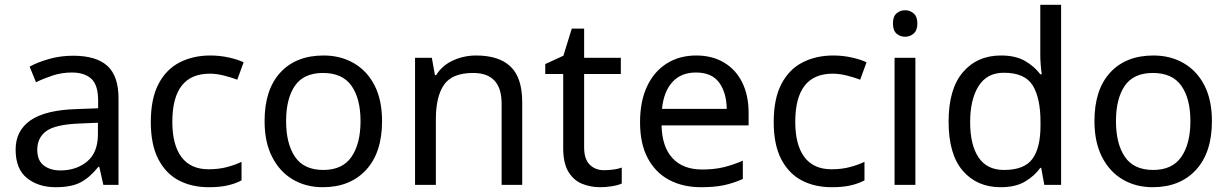

<svg xmlns="http://www.w3.org/2000/svg" viewBox="-20 -780 5187 810"><path d="M288.1 -544.9Q386.2 -544.9 433.1 -502Q480 -459 480 -365.2V0H416L398.9 -76.2H395Q359.9 -32.2 321 -11.2Q282.2 9.8 214.8 9.8Q142.1 9.8 94 -28.6Q45.9 -66.9 45.9 -148.9Q45.9 -229 108.9 -272.5Q171.9 -315.9 303.2 -319.8L394 -323.2V-355Q394 -421.9 365 -448Q335.9 -474.1 283.2 -474.1Q241.2 -474.1 203.1 -461.7Q165 -449.2 131.8 -433.1L105 -499Q140.1 -518.1 188 -531.5Q235.8 -544.9 288.1 -544.9ZM393.1 -262.2 314 -258.8Q213.9 -254.9 175.5 -227.1Q137.2 -199.2 137.2 -147.9Q137.2 -103 164.6 -82Q191.9 -61 234.9 -61Q301.8 -61 347.4 -98.6Q393.1 -136.2 393.1 -213.9Z M860.8 9.8Q789.1 9.8 734.1 -19Q679.2 -47.9 647.7 -108.9Q616.2 -169.9 616.2 -265.1Q616.2 -363.8 648.7 -425.8Q681.2 -487.8 738 -516.8Q794.9 -545.9 867.2 -545.9Q907.2 -545.9 945.6 -537.4Q983.9 -528.8 1007.8 -517.1L981 -443.8Q957 -453.1 925 -461.2Q893.1 -469.2 865.2 -469.2Q707 -469.2 707 -266.1Q707 -168.9 745.6 -117.4Q784.2 -65.9 859.9 -65.9Q902.8 -65.9 937 -75Q971.2 -84 999 -97.2V-19Q972.2 -4.9 939.7 2.4Q907.2 9.8 860.8 9.8Z M1591.8 -269Q1591.8 -136.2 1524.4 -63.2Q1457 9.8 1341.8 9.8Q1271 9.8 1215.6 -22.7Q1160.2 -55.2 1128.2 -117.7Q1096.2 -180.2 1096.2 -269Q1096.2 -401.9 1162.6 -473.9Q1229 -545.9 1345.2 -545.9Q1417 -545.9 1472.9 -513.4Q1528.8 -481 1560.3 -419.4Q1591.8 -357.9 1591.8 -269ZM1187 -269Q1187 -173.8 1224.6 -118.4Q1262.2 -63 1344.2 -63Q1424.8 -63 1462.9 -118.4Q1501 -173.8 1501 -269Q1501 -363.8 1462.9 -418Q1424.8 -472.2 1342.8 -472.2Q1261.2 -472.2 1224.1 -418Q1187 -363.8 1187 -269Z M1988.8 -545.9Q2085 -545.9 2134 -499Q2183.1 -452.1 2183.1 -349.1V0H2096.2V-342.8Q2096.2 -472.2 1976.1 -472.2Q1887.2 -472.2 1853 -422.1Q1818.8 -372.1 1818.8 -277.8V0H1731V-536.1H1801.8L1814.9 -462.9H1819.8Q1846.2 -504.9 1892.1 -525.4Q1938 -545.9 1988.8 -545.9Z M2528.3 -62Q2548.3 -62 2569.3 -64.9Q2590.3 -67.9 2603 -73.2V-5.9Q2589.4 1 2563.2 5.4Q2537.1 9.8 2513.2 9.8Q2471.2 9.8 2435.8 -4.6Q2400.4 -19 2378.2 -54.9Q2356 -90.8 2356 -155.8V-467.8H2280.3V-509.8L2356.9 -544.9L2392.1 -659.2H2444.3V-536.1H2599.1V-467.8H2444.3V-158.2Q2444.3 -108.9 2467.8 -85.4Q2491.2 -62 2528.3 -62Z M2917 -545.9Q2984.9 -545.9 3034.9 -515.9Q3085 -485.8 3111.6 -431.4Q3138.2 -377 3138.2 -304.2V-251H2771Q2772.9 -160.2 2817.4 -112.5Q2861.8 -64.9 2941.9 -64.9Q2993.2 -64.9 3032.5 -74.5Q3071.8 -84 3113.8 -102.1V-24.9Q3073.2 -6.8 3033.2 1.5Q2993.2 9.8 2938 9.8Q2860.8 9.8 2803 -21Q2745.1 -51.8 2712.6 -112.8Q2680.2 -173.8 2680.2 -264.2Q2680.2 -352.1 2709.5 -415Q2738.8 -478 2792.5 -512Q2846.2 -545.9 2917 -545.9ZM2916 -474.1Q2853 -474.1 2816.4 -433.6Q2779.8 -393.1 2772.9 -320.8H3045.9Q3044.9 -389.2 3013.9 -431.6Q2982.9 -474.1 2916 -474.1Z M3488.8 9.8Q3417 9.8 3362.1 -19Q3307.1 -47.9 3275.6 -108.9Q3244.1 -169.9 3244.1 -265.1Q3244.1 -363.8 3276.6 -425.8Q3309.1 -487.8 3366 -516.8Q3422.9 -545.9 3495.1 -545.9Q3535.2 -545.9 3573.5 -537.4Q3611.8 -528.8 3635.7 -517.1L3608.9 -443.8Q3585 -453.1 3553 -461.2Q3521 -469.2 3493.2 -469.2Q3335 -469.2 3335 -266.1Q3335 -168.9 3373.5 -117.4Q3412.1 -65.9 3487.8 -65.9Q3530.8 -65.9 3564.9 -75Q3599.1 -84 3627 -97.2V-19Q3600.1 -4.9 3567.6 2.4Q3535.2 9.8 3488.8 9.8Z M3798.8 -736.8Q3818.8 -736.8 3834.5 -723.4Q3850.1 -710 3850.1 -681.2Q3850.1 -651.9 3834.5 -638.4Q3818.8 -625 3798.8 -625Q3776.9 -625 3762 -638.4Q3747.1 -651.9 3747.1 -681.2Q3747.1 -710 3762 -723.4Q3776.9 -736.8 3798.8 -736.8ZM3841.8 -536.1V0H3753.9V-536.1Z M4201.7 9.8Q4101.6 9.8 4041.7 -59.6Q3981.9 -128.9 3981.9 -267.1Q3981.9 -404.8 4042.2 -475.3Q4102.5 -545.9 4202.6 -545.9Q4264.6 -545.9 4304.2 -522.9Q4343.8 -500 4368.7 -466.8H4375Q4372.6 -480 4370.6 -505.4Q4368.7 -530.8 4368.7 -545.9V-759.8H4456.5V0H4385.7L4372.6 -71.8H4368.7Q4344.7 -38.1 4304.7 -14.2Q4264.6 9.8 4201.7 9.8ZM4215.8 -63Q4300.8 -63 4335.2 -109.4Q4369.6 -155.8 4369.6 -250V-266.1Q4369.6 -366.2 4336.7 -419.7Q4303.7 -473.1 4214.8 -473.1Q4143.6 -473.1 4108.2 -416.5Q4072.8 -359.9 4072.8 -265.1Q4072.8 -168.9 4108.2 -116Q4143.6 -63 4215.8 -63Z M5092.8 -269Q5092.8 -136.2 5025.4 -63.2Q4958 9.8 4842.8 9.8Q4772 9.8 4716.6 -22.7Q4661.1 -55.2 4629.2 -117.7Q4597.2 -180.2 4597.2 -269Q4597.2 -401.9 4663.6 -473.9Q4730 -545.9 4846.2 -545.9Q4918 -545.9 4973.9 -513.4Q5029.8 -481 5061.3 -419.4Q5092.8 -357.9 5092.8 -269ZM4688 -269Q4688 -173.8 4725.6 -118.4Q4763.2 -63 4845.2 -63Q4925.8 -63 4963.9 -118.4Q5002 -173.8 5002 -269Q5002 -363.8 4963.9 -418Q4925.8 -472.2 4843.8 -472.2Q4762.2 -472.2 4725.1 -418Q4688 -363.8 4688 -269Z"/></svg>

Font: Defago Noto Sans
Style: Regular
Weight: 400
Designer: John M. Durdin
Foundry: Lao IT Dev Co., Ltd.
Version: Version 1.000 2007 initial release